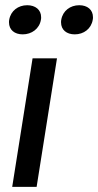

<svg xmlns="http://www.w3.org/2000/svg" viewBox="-20 -727 382 747"><path d="M15.8 -650C15 -646.7 15 -643.3 15 -640C15 -610.8 36.7 -593.3 68.3 -593.3C103.3 -593.3 133.3 -615 139.2 -650C140 -653.3 140 -656.7 140 -660C140 -689.2 117.5 -706.7 85.8 -706.7C50.8 -706.7 21.7 -685 15.8 -650ZM218.3 -650C217.5 -646.7 217.5 -643.3 217.5 -640C217.5 -610.8 239.2 -593.3 270.8 -593.3C305.8 -593.3 335 -615 340.8 -650C341.7 -653.3 341.7 -656.7 341.7 -660C341.7 -689.2 320 -706.7 288.3 -706.7C253.3 -706.7 224.2 -685 218.3 -650ZM27.5 0H122.5L201.7 -500H106.7Z"/></svg>

Font: Boon Medium
Style: Italic
Weight: 500
Italic angle: -9°
Designer: Sungsit Sawaiwan
Foundry: FontUni
Version: Version 3.0